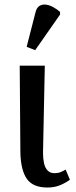

<svg xmlns="http://www.w3.org/2000/svg" viewBox="-20 -829 339 857"><path d="M192 8Q127 8 100 -30.5Q73 -69 71 -147L68 -536H180L172 -146Q172 -121 176.5 -100.5Q181 -80 192.5 -68Q204 -56 223 -56Q239 -56 250 -60.5Q261 -65 273 -72L292 -27Q277 -15 251 -3.5Q225 8 192 8ZM137 -605 99 -620 139 -776Q144 -795 156 -802.5Q168 -810 183.5 -808.5Q199 -807 216 -798Q233 -789 248 -776V-764Z"/></svg>

Font: ET Text
Style: Regular
Weight: 470
Designer: Monotype Design Team
Foundry: Monotype Imaging Inc.
Version: Version 2.009